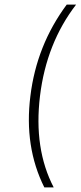

<svg xmlns="http://www.w3.org/2000/svg" viewBox="-20 -770 353 840"><path d="M113 -350Q140 -572 272 -750H313Q183 -581 155 -350Q127 -119 215 50H174Q85 -128 113 -350Z"/></svg>

Font: Haskoy ExtraLight
Style: Italic
Weight: 200
Designer: Ertekin Erdin
Foundry: Ertekin Erdin
Version: Version 2.000; ttfautohint (v1.8.4.7-5d5b)